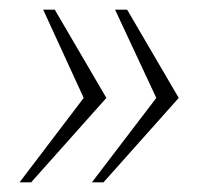

<svg xmlns="http://www.w3.org/2000/svg" viewBox="-20 -454 422 398"><path d="M170.5 -76 304 -251 218.5 -434H243.5L350.5 -251L194.5 -76ZM20.5 -76 153.5 -251 69.5 -434H93.5L200.5 -251L44.5 -76Z"/></svg>

Font: Public Sans Thin
Style: Italic
Weight: 100
Italic angle: -8°
Designer: The Public Sans project authors (U.S. Web Design System). Libre Franklin designed by Pablo Impallari and Rodrigo Fuenzal
Version: Version 2.000